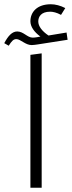

<svg xmlns="http://www.w3.org/2000/svg" viewBox="-62 -883 338 903"><path d="M115 -674 256 -696 251 -730 166 -716C135 -737 118 -760 118 -782C118 -804 131 -828 174 -828C187 -828 205 -824 225 -813L245 -845C222 -857 198 -863 177 -863C112 -863 81 -826 81 -783C81 -758 98 -733 128 -711L112 -708C106 -707 97 -706 92 -706C66 -706 49 -735 19 -735C-5 -735 -24 -714 -42 -680L-21 -668C-7 -690 1 -699 15 -699C35 -699 57 -671 87 -671C96 -671 107 -673 115 -674ZM81 0H134V-632L81 -625Z"/></svg>

Font: FiraGO Light
Style: Regular
Weight: 300
Designer: bBox Type
Foundry: bBox Type GmbH
Version: Version 1.001;PS 001.001;hotconv 1.0.88;makeotf.lib2.5.64775